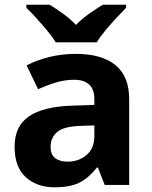

<svg xmlns="http://www.w3.org/2000/svg" viewBox="-20 -786 644 816"><path d="M302 -557Q412 -557 470.5 -509.5Q529 -462 529 -364V0H425L396 -74H392Q357 -30 318 -10Q279 10 211 10Q138 10 90 -32.5Q42 -75 42 -163Q42 -250 103 -291.5Q164 -333 286 -337L381 -340V-364Q381 -407 358.5 -427Q336 -447 296 -447Q256 -447 218 -435.5Q180 -424 142 -407L93 -508Q137 -531 190.5 -544Q244 -557 302 -557ZM323 -251Q251 -249 223 -225Q195 -201 195 -162Q195 -128 215 -113.5Q235 -99 267 -99Q315 -99 348 -127.5Q381 -156 381 -208V-253ZM217 -606Q203 -629 180.5 -656Q158 -683 134.5 -709Q111 -735 92 -753V-766H191Q217 -750 247 -728.5Q277 -707 303 -680Q329 -707 360 -728.5Q391 -750 417 -766H516V-753Q498 -735 474 -709Q450 -683 427.5 -656Q405 -629 391 -606Z"/></svg>

Font: Noto Naskh Arabic
Style: Regular
Weight: 400
Designer: Monotype Design Team, David Williams, Mohamad Dakak and Nizar Qandah
Foundry: Monotype Imaging Inc.
Version: Version 2.013